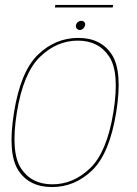

<svg xmlns="http://www.w3.org/2000/svg" viewBox="-20 -751 551 775"><path d="M190 4Q282 4 352 -63.5Q422 -131 449 -297Q475.5 -462 431.8 -530Q388 -598 296 -598Q203.5 -598 133.2 -530.2Q63 -462.5 36.5 -297Q10 -131.5 53.8 -63.8Q97.5 4 190 4ZM191.5 -7Q107 -7 64.8 -71.5Q22.5 -136 48 -297Q74 -456.5 141.8 -521.8Q209.5 -587 294 -587Q378.5 -587 421 -522.2Q463.5 -457.5 437.5 -297Q411.5 -137 343.8 -72Q276 -7 191.5 -7ZM302.5 -630Q310 -630 316 -635.8Q322 -641.5 323.5 -649Q325 -656.5 320.5 -661.8Q316 -667 308.5 -667Q300.5 -667 294.2 -661.8Q288 -656.5 286.5 -649Q285 -641 290 -635.5Q295 -630 302.5 -630ZM201.5 -721H435L436.5 -731H203.5Z"/></svg>

Font: Anybody UltraCondensed Thin Thin
Style: Italic
Weight: 250
Italic angle: -10°
Version: Version 1.111